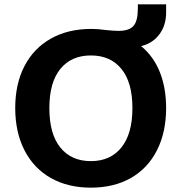

<svg xmlns="http://www.w3.org/2000/svg" viewBox="-20 -854 835 883"><path d="M629 -642Q686 -595 715 -522.5Q744 -450 744 -357Q744 -246 702 -163Q660 -80 582 -35.5Q504 9 398 9Q292 9 213.5 -35.5Q135 -80 92.5 -163Q50 -246 50 -357Q50 -468 92.5 -550Q135 -632 214 -676.5Q293 -721 400 -721Q432 -721 465 -716Q505 -712 525 -712Q574 -712 594 -735Q614 -758 614 -815V-834H744V-796Q744 -737 712.5 -695.5Q681 -654 629 -642ZM589 -357Q589 -475 538.5 -537Q488 -599 398 -599Q308 -599 257.5 -537Q207 -475 207 -357Q207 -238 257.5 -175.5Q308 -113 398 -113Q488 -113 538.5 -176Q589 -239 589 -357Z"/></svg>

Font: Muli ExtraBold
Style: Regular
Weight: 800
Designer: Vernon Adams
Foundry: Vernon Adams
Version: Version 2.000